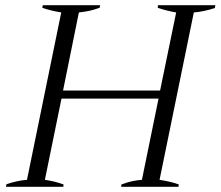

<svg xmlns="http://www.w3.org/2000/svg" viewBox="-20 -720 850 740"><path d="M810 -700 808 -689Q765 -675 727 -672L595 -27Q644 -19 669 -9L668 0H447L448 -9Q473 -18 488.5 -21.5Q504 -25 527 -27L591 -340H217L153 -27Q193 -21 225 -9L224 0H3L5 -10Q46 -24 84 -27L216 -672Q174 -679 143 -690L145 -700H366L364 -690Q341 -682 325.5 -678.5Q310 -675 284 -672L223 -371H597L659 -672Q619 -679 588 -690L589 -700Z"/></svg>

Font: Trirong Light
Style: Italic
Weight: 300
Italic angle: -12°
Designer: Katatrad Team
Foundry: CadsonDemak
Version: Version 1.001